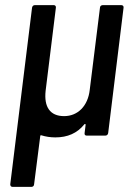

<svg xmlns="http://www.w3.org/2000/svg" viewBox="-20 -529 520 749"><path d="M370 -499 330 -178C323 -116 284 -76 230 -76C175 -76 151 -112 158 -175L198 -499C199 -505 195 -509 190 -509H116C110 -509 106 -505 105 -499L20 190C20 196 23 200 29 200H103C108 200 113 196 113 190L137 2C137 -1 139 -2 142 -1C158 4 176 7 196 7C243 7 281 -9 309 -44C312 -47 314 -45 314 -42L310 -10C309 -4 312 0 318 0H391C397 0 401 -4 402 -10L462 -499C463 -505 459 -509 453 -509H381C375 -509 370 -505 370 -499Z"/></svg>

Font: Barlow Semi Condensed Medium
Style: Italic
Weight: 500
Width: 4
Italic angle: -7°
Designer: Jeremy Tribby
Foundry: Tribby Type
Version: Version 1.422;hotconv 1.0.109;makeotfexe 2.5.65596